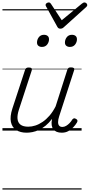

<svg xmlns="http://www.w3.org/2000/svg" viewBox="-20 -1066 732 1567"><path d="M197 17Q146 17 112 -5Q78 -27 69 -71Q60 -115 81 -180L184 -494Q188 -506 194.5 -510.5Q201 -515 215 -515Q231 -515 237 -509Q243 -503 239 -491L134 -170Q120 -127 123 -96Q126 -65 147.5 -48.5Q169 -32 211 -32Q239 -32 268.5 -41.5Q298 -51 327.5 -71Q357 -91 384 -122Q411 -153 434 -198L529 -495Q534 -508 539.5 -512Q545 -516 559 -516Q576 -516 582.5 -510.5Q589 -505 585 -493L463 -117Q454 -90 454 -70Q454 -50 463 -40Q472 -30 489 -30Q505 -30 520 -39Q535 -48 548 -61.5Q561 -75 569 -89Q573 -95 580.5 -99Q588 -103 600 -96Q611 -90 612 -82Q613 -74 608 -66Q596 -46 578 -27Q560 -8 537 4.5Q514 17 484 17Q460 17 443 10Q426 3 415.5 -10.5Q405 -24 402 -44Q399 -64 404 -91V-95Q380 -63 353 -41Q326 -19 298.5 -6Q271 7 245 12Q219 17 197 17ZM322 -683Q305 -683 293.5 -692Q282 -701 282 -719Q282 -743 297 -762.5Q312 -782 339 -782Q357 -782 368.5 -773Q380 -764 380 -745Q380 -722 365 -702.5Q350 -683 322 -683ZM550 -683Q533 -683 521.5 -692Q510 -701 510 -719Q510 -743 525 -762.5Q540 -782 567 -782Q585 -782 596.5 -773Q608 -764 608 -745Q608 -722 593 -702.5Q578 -683 550 -683ZM669 -1046Q678 -1046 685 -1039.5Q692 -1033 692 -1025Q692 -1019 689.5 -1015.5Q687 -1012 683 -1008L502 -845Q494 -837 487 -834.5Q480 -832 472 -832Q465 -832 459 -835Q453 -838 448 -847L358 -1010Q355 -1014 353.5 -1018Q352 -1022 352 -1026Q352 -1035 361 -1040.5Q370 -1046 377 -1046Q384 -1046 387.5 -1043.5Q391 -1041 395 -1036L484 -901L648 -1036Q655 -1041 659.5 -1043.5Q664 -1046 669 -1046ZM0 471H646V481H0ZM0 -20H646V0H0ZM0 -505H646V-500H0ZM0 -991H646V-981H0Z"/></svg>

Font: Playwrite IE Guides
Style: Regular
Weight: 400
Designer: Veronika Burian, José Scaglione
Foundry: TypeTogether
Version: Version 1.003